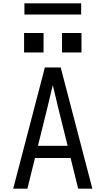

<svg xmlns="http://www.w3.org/2000/svg" viewBox="-20 -1144 640 1164"><path d="M60 0 188 -490 252 -735H348L412 -490L540 0H454L408 -186H192L146 0ZM390 -260 333 -490Q325 -525 316.5 -559.5Q308 -594 300 -628Q292 -594 283.5 -559.5Q275 -525 267 -490L210 -260ZM356 -826V-944H474V-826ZM126 -826V-944H244V-826ZM472 -1056H128V-1124H472Z"/></svg>

Font: Nova Nerd Font
Style: Regular
Weight: 400
Designer: Belleve Invis
Foundry: Belleve Invis
Version: Version 24.1.4; ttfautohint (v1.8.4);Nerd Fonts 3.1.1